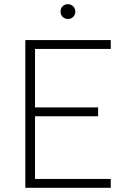

<svg xmlns="http://www.w3.org/2000/svg" viewBox="-20 -890 600 910"><path d="M100 -700H505V-658H146V-381H445V-339H146V-42H505V0H100ZM302 -800Q287 -800 277 -810Q267 -820 267 -835Q267 -851 277 -860.5Q287 -870 302 -870Q317 -870 327 -860Q337 -850 337 -835Q337 -820 327 -810Q317 -800 302 -800Z"/></svg>

Font: Retni Sans Light
Style: Regular
Weight: 300
Designer: Vitaly Kuzmin
Foundry: ParaType Ltd.
Version: Version 1.00;March 2, 2019;FontCreator 11.5.0.2425 64-bit; t